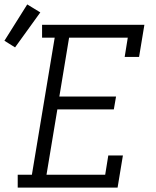

<svg xmlns="http://www.w3.org/2000/svg" viewBox="-85 -847 705 867"><path d="M-5 0V-58H59L162 -677H105V-735H567L543 -590H478L492 -677H227L183 -411H439L429 -353H174L125 -58H390L404 -145H470L446 0ZM-17 -633 -65 -663 38 -827 97 -791Z"/></svg>

Font: Iosevka Slab Light Extended
Style: Italic
Weight: 300
Width: 7
Italic angle: -9°
Monospace: yes
Designer: Belleve Invis
Foundry: Belleve Invis
Version: Version 11.1.0; ttfautohint (v1.8.3)